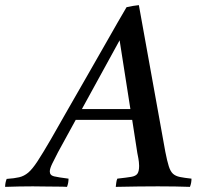

<svg xmlns="http://www.w3.org/2000/svg" viewBox="-104 -727 780 748"><path d="M431 -131 411 -260H191L122 -134Q109 -109 99.5 -89.5Q90 -70 90 -59Q90 -44 106.5 -40Q123 -36 163 -31Q163 -14 157 1Q143 0 117 0Q91 0 65 -0.5Q39 -1 24 -1Q-4 -1 -29 -0.5Q-54 0 -84 1Q-84 -15 -78 -30Q-48 -32 -29 -36.5Q-10 -41 6 -54.5Q22 -68 42 -98.5Q62 -129 94 -184Q122 -233 159 -298Q196 -363 237 -434Q278 -505 317 -574Q356 -643 389 -699Q403 -702 414.5 -704Q426 -706 437 -707L540 -136Q547 -100 553.5 -79.5Q560 -59 570 -50Q580 -41 597 -37.5Q614 -34 642 -31Q642 -14 636 1Q612 0 578 -0.5Q544 -1 511 -1Q482 -1 435 -0.5Q388 0 347 1Q348 -7 349 -15.5Q350 -24 353 -31Q389 -35 407 -38Q425 -41 431.5 -50.5Q438 -60 438 -81Q438 -86 437 -96.5Q436 -107 431 -131ZM215 -302H404L362 -570Z"/></svg>

Font: Tiro Kannada
Style: Italic
Weight: 400
Italic angle: -11°
Designer: Kannada: John Hudson & Fiona Ross, assisted by Kaja Sojewska. Latin: John Hudson with Paul Hanslow, assisted by Kaja Soj
Foundry: Tiro Typeworks Ltd.
Version: Version 1.52